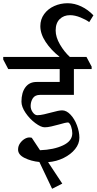

<svg xmlns="http://www.w3.org/2000/svg" viewBox="-51 -1003 599 1190"><path d="M485 -650 517 -590V-575H407V-415H198Q166 -415 152.5 -394Q139 -373 139 -346Q139 -325 152 -307Q165 -289 180 -289Q198 -289 222 -294.5Q246 -300 268 -306Q314 -319 334 -319Q361 -319 386 -292.5Q411 -266 426 -226Q441 -186 441 -149Q441 -112 414.5 -79Q388 -46 343.5 -24Q299 -2 247 2L335 135L272 167L193 1Q142 -4 101.5 -24Q61 -44 61 -76Q61 -97 72.5 -114Q84 -131 100 -141Q116 -151 130 -151Q140 -151 146 -149L197 -72Q282 -75 339.5 -102Q397 -129 397 -177Q397 -197 390 -218Q383 -239 372 -244Q356 -244 313 -231Q291 -225 267.5 -219.5Q244 -214 226 -214Q203 -214 168 -240Q133 -266 107.5 -303.5Q82 -341 82 -373Q82 -429 106.5 -462Q131 -495 175 -495H319V-575H0L-31 -634V-650H317V-652Q265 -693 232 -743Q199 -793 199 -841Q199 -883 222.5 -915.5Q246 -948 285 -965.5Q324 -983 368 -983Q411 -983 453 -963Q495 -943 528 -908L502 -866Q482 -881 447.5 -895Q413 -909 383 -909Q344 -909 319 -884.5Q294 -860 294 -814Q294 -773 320.5 -727.5Q347 -682 382 -650Z"/></svg>

Font: Martel DemiBold
Style: Regular
Weight: 600
Designer: Dan Reynolds
Foundry: Dan Reynolds
Version: Version 1.001; ttfautohint (v1.1) -l 5 -r 5 -G 72 -x 0 -D la